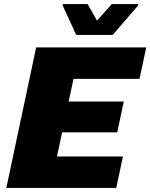

<svg xmlns="http://www.w3.org/2000/svg" viewBox="-20 -920 736 940"><path d="M11 0 157 -688H696L663 -534H340L316 -423H586L554 -272H284L259 -154H582L549 0ZM353 -749 287 -893V-900H409L455 -819L527 -900H657L656 -893L532 -749Z"/></svg>

Font: Saira SemiExpanded ExtraBold
Style: Italic
Weight: 800
Width: 6
Italic angle: -12°
Designer: Hector Gatti with collaboration of the Omnibus-Type team
Foundry: Omnibus-Type
Version: Version 1.101